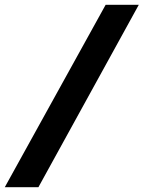

<svg xmlns="http://www.w3.org/2000/svg" viewBox="-56 -709 602 805"><path d="M387 -689H526L105 76H-36Z"/></svg>

Font: Decalotype ExtraBold Italic
Style: Regular
Weight: 800
Italic angle: -12°
Designer: Alfredo Marco Pradil
Foundry: Alfredo Marco Pradil
Version: Version 1.0